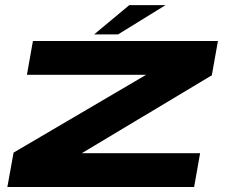

<svg xmlns="http://www.w3.org/2000/svg" viewBox="-20 -750 930 770"><path d="M9.5 0H758.5L782.5 -135.5H309L309.5 -136.5L829.5 -448L854 -585.5H112L88 -450H566.5H566L34.5 -138ZM357.5 -612H453.5L644 -729.5H498.5Z"/></svg>

Font: Anybody ExtraExpanded
Style: Bold Italic
Weight: 700
Width: 8
Italic angle: -10°
Version: Version 1.113;gftools[0.9.25]